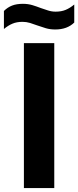

<svg xmlns="http://www.w3.org/2000/svg" viewBox="-61 -960 399 980"><path d="M61 0V-740H216V0ZM221 -809.5Q195 -809.5 172.8 -816Q150.5 -822.5 130 -830Q111 -837 92.5 -842.8Q74 -848.5 54 -848.5Q24.5 -848.5 2.5 -839.2Q-19.5 -830 -41 -812V-904Q-22.5 -922.5 0.5 -931.5Q23.5 -940.5 56 -940.5Q82 -940.5 104.2 -933.8Q126.5 -927 147 -919Q166 -912.5 184.5 -906.5Q203 -900.5 223 -900.5Q252.5 -900.5 274.5 -909.8Q296.5 -919 318 -937V-845Q282 -809.5 221 -809.5Z"/></svg>

Font: Encode Sans SmCnd
Style: Bold
Weight: 700
Width: 4
Designer: Multiple Designers
Foundry: Impallari Type
Version: Version 3.002; ttfautohint (v1.8.3) -l 8 -r 50 -G 200 -x 14 